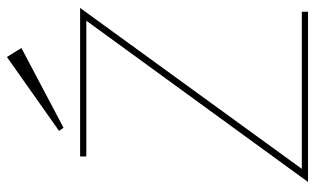

<svg xmlns="http://www.w3.org/2000/svg" viewBox="-198 -714 912 556"><g transform="rotate(-90 258.0 -436.0)"><path d="M9 0 476 -642H83V-660H513L47 -18H502V0ZM166 -708 157 -721 371 -872 397 -830Z"/></g></svg>

Font: Lil Grotesk Thin
Style: Regular
Weight: 100
Designer: Bastien Sozeau
Foundry: NBR — Bastien Sozeau
Version: Version 3.003; ttfautohint (v1.8.4.7-5d5b);gftools[0.9.33]